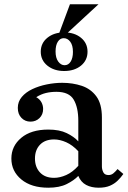

<svg xmlns="http://www.w3.org/2000/svg" viewBox="-20 -865 595 895"><path d="M440 10Q406 10 381.5 -3Q357 -16 345 -45V-302Q345 -364 323.5 -400.5Q302 -437 243 -437Q217 -437 194 -431.5Q171 -426 149 -412Q165 -403 173 -388.5Q181 -374 181 -357Q181 -331 164 -314.5Q147 -298 122 -298Q97 -298 80 -315.5Q63 -333 63 -362Q63 -391 81.5 -413Q100 -435 130.5 -449.5Q161 -464 198 -471.5Q235 -479 270 -479Q319 -479 361 -465Q403 -451 429 -416Q455 -381 455 -317V-89Q455 -75 461.5 -62Q468 -49 486 -49Q499 -49 509 -57.5Q519 -66 528 -77L555 -54Q543 -37 528 -22.5Q513 -8 492 1Q471 10 440 10ZM205 10Q126 10 79.5 -28.5Q33 -67 33 -126Q33 -184 79 -222.5Q125 -261 205 -261Q257 -261 291 -244.5Q325 -228 345 -206V-160Q318 -189 288.5 -202Q259 -215 232 -215Q190 -215 166.5 -190.5Q143 -166 143 -126Q143 -86 166.5 -61Q190 -36 232 -36Q259 -36 288.5 -49Q318 -62 345 -92V-45Q325 -24 291 -7Q257 10 205 10ZM279 -534Q232 -534 201 -559Q170 -584 170 -624Q170 -664 201 -689Q232 -714 279 -714Q327 -714 357.5 -689Q388 -664 388 -624Q388 -584 357.5 -559Q327 -534 279 -534ZM281 -561Q299 -561 309.5 -578Q320 -595 320 -623Q320 -654 307.5 -670.5Q295 -687 277 -687Q260 -687 249.5 -670.5Q239 -654 239 -625Q239 -595 251.5 -578Q264 -561 281 -561ZM439 -845 282 -700H252L306 -845Z"/></svg>

Font: Brygada 1918 SemiBold
Style: Regular
Weight: 600
Designer: Mateusz Machalski | Borys Kosmynka | Przemek Hoffer
Foundry: NIEPODLEGLA 2018
Version: Version 3.006